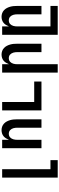

<svg xmlns="http://www.w3.org/2000/svg" viewBox="858 -1426 783 2540"><g transform="rotate(-90 1250.0 -156.5)"><path d="M170 215V-520H281V119H401V215Z M559 0V-520H670V-430Q678 -450 689.5 -469Q701 -488 717.5 -501.5Q734 -515 755 -521.5Q776 -528 798 -528Q822 -528 844.5 -520Q867 -512 884.5 -495.5Q902 -479 913 -458Q924 -437 930.5 -414Q937 -391 939 -367.5Q941 -344 941 -320V0H830V-320Q830 -333 828.5 -346Q827 -359 823.5 -371.5Q820 -384 813.5 -395Q807 -406 797.5 -415Q788 -424 775.5 -428Q763 -432 750 -432Q737 -432 724.5 -428Q712 -424 702.5 -415Q693 -406 686.5 -395Q680 -384 676.5 -371.5Q673 -359 671.5 -346Q670 -333 670 -320V0Z M1059 0V-520H1170V-96H1441V0Z M1559 215V-520H1670V-430Q1678 -450 1689.5 -469Q1701 -488 1717.5 -501.5Q1734 -515 1755 -521.5Q1776 -528 1798 -528Q1822 -528 1844.5 -520Q1867 -512 1884.5 -495.5Q1902 -479 1913 -458Q1924 -437 1930.5 -414Q1937 -391 1939 -367.5Q1941 -344 1941 -320V0H1830V-320Q1830 -333 1828.5 -346Q1827 -359 1823.5 -371.5Q1820 -384 1813.5 -395Q1807 -406 1797.5 -415Q1788 -424 1775.5 -428Q1763 -432 1750 -432Q1737 -432 1724.5 -428Q1712 -424 1702.5 -415Q1693 -406 1686.5 -395Q1680 -384 1676.5 -371.5Q1673 -359 1671.5 -346Q1670 -333 1670 -320V215Z M2059 215V-520H2170V-430Q2178 -450 2189.5 -469Q2201 -488 2217.5 -501.5Q2234 -515 2255 -521.5Q2276 -528 2298 -528Q2322 -528 2344.5 -520Q2367 -512 2384.5 -495.5Q2402 -479 2413 -458Q2424 -437 2430.5 -414Q2437 -391 2439 -367.5Q2441 -344 2441 -320V0H2330V-320Q2330 -333 2328.5 -346Q2327 -359 2323.5 -371.5Q2320 -384 2313.5 -395Q2307 -406 2297.5 -415Q2288 -424 2275.5 -428Q2263 -432 2250 -432Q2237 -432 2224.5 -428Q2212 -424 2202.5 -415Q2193 -406 2186.5 -395Q2180 -384 2176.5 -371.5Q2173 -359 2171.5 -346Q2170 -333 2170 -320V119H2441V215Z"/></g></svg>

Font: Iosevka Term Curly
Style: Bold
Weight: 700
Designer: Belleve Invis
Foundry: Belleve Invis
Version: Version 32.3.0